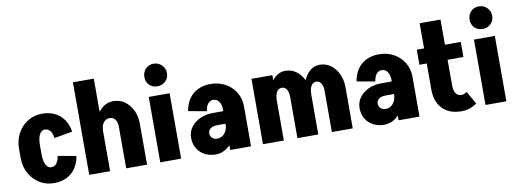

<svg xmlns="http://www.w3.org/2000/svg" viewBox="-61 -1129 4062 1504"><g transform="rotate(-10 1969.5 -377.0)"><path d="M45 -223V-297H211V-223ZM45 -296Q45 -365 74.5 -419Q104 -473 155 -504.5Q206 -536 270 -536V-410Q242 -410 226.5 -380Q211 -350 211 -296ZM333 -331Q328 -369 311.5 -389.5Q295 -410 269 -410V-536Q326 -536 369.5 -515Q413 -494 441 -454Q469 -414 478 -357ZM45 -224H211Q211 -170 226.5 -140Q242 -110 270 -110V16Q206 16 155 -15.5Q104 -47 74.5 -101.5Q45 -156 45 -224ZM333 -189 478 -163Q469 -107 441 -66.5Q413 -26 369.5 -5Q326 16 269 16V-110Q295 -110 311.5 -131Q328 -152 333 -189Z M551 0V-520H717V0ZM845 0V-327H1011V0ZM845 -326Q845 -366 829.5 -388Q814 -410 786 -410L836 -536Q886 -536 925.5 -508.5Q965 -481 988 -433.5Q1011 -386 1011 -326ZM671 -316Q671 -379 692.5 -429Q714 -479 751.5 -507.5Q789 -536 836 -536L786 -410Q754 -410 735.5 -385Q717 -360 717 -316ZM551 0V-736H717V0Z M1116 0V-520H1282V0ZM1198 -590Q1159 -590 1134 -615Q1109 -640 1109 -679Q1109 -717 1134 -743.5Q1159 -770 1198 -770Q1236 -770 1262.5 -743.5Q1289 -717 1289 -679Q1289 -640 1262.5 -615Q1236 -590 1198 -590Z M1672 0V-327H1838V0ZM1557 15 1587 -105Q1611 -105 1630 -117.5Q1649 -130 1660.5 -153.5Q1672 -177 1672 -209L1738 -219Q1738 -152 1713 -99Q1688 -46 1647 -15.5Q1606 15 1557 15ZM1557 15Q1506 15 1467.5 -6Q1429 -27 1408 -63.5Q1387 -100 1387 -146L1533 -156Q1533 -134 1548.5 -119.5Q1564 -105 1587 -105ZM1387 -146Q1387 -193 1413.5 -229.5Q1440 -266 1485 -287.5Q1530 -309 1587 -309L1607 -209Q1572 -209 1552.5 -195Q1533 -181 1533 -156ZM1607 -209 1587 -309H1702V-209ZM1672 -209V-317H1738V-219ZM1838 -316H1672Q1672 -360 1655 -385Q1638 -410 1608 -410V-536Q1674 -536 1726 -507.5Q1778 -479 1808 -429Q1838 -379 1838 -316ZM1545 -331 1400 -357Q1410 -414 1437.5 -454Q1465 -494 1509 -515Q1553 -536 1609 -536V-410Q1584 -410 1567 -389.5Q1550 -369 1545 -331Z M1933 0V-520H2099V0ZM2207 0V-327H2373V0ZM2053 -316Q2053 -379 2072.5 -429Q2092 -479 2126 -507.5Q2160 -536 2203 -536L2153 -410Q2128 -410 2113.5 -385Q2099 -360 2099 -316ZM2207 -327Q2207 -366 2193 -388Q2179 -410 2153 -410L2203 -536Q2252 -536 2290 -508.5Q2328 -481 2350.5 -434Q2373 -387 2373 -327ZM2481 0V-327H2647V0ZM2327 -316Q2327 -379 2346.5 -429Q2366 -479 2400 -507.5Q2434 -536 2477 -536L2427 -410Q2402 -410 2387.5 -385Q2373 -360 2373 -316ZM2481 -327Q2481 -366 2467 -388Q2453 -410 2427 -410L2477 -536Q2526 -536 2564 -508.5Q2602 -481 2624.5 -434Q2647 -387 2647 -327Z M3012 0V-327H3178V0ZM2897 15 2927 -105Q2951 -105 2970 -117.5Q2989 -130 3000.5 -153.5Q3012 -177 3012 -209L3078 -219Q3078 -152 3053 -99Q3028 -46 2987 -15.5Q2946 15 2897 15ZM2897 15Q2846 15 2807.5 -6Q2769 -27 2748 -63.5Q2727 -100 2727 -146L2873 -156Q2873 -134 2888.5 -119.5Q2904 -105 2927 -105ZM2727 -146Q2727 -193 2753.5 -229.5Q2780 -266 2825 -287.5Q2870 -309 2927 -309L2947 -209Q2912 -209 2892.5 -195Q2873 -181 2873 -156ZM2947 -209 2927 -309H3042V-209ZM3012 -209V-317H3078V-219ZM3178 -316H3012Q3012 -360 2995 -385Q2978 -410 2948 -410V-536Q3014 -536 3066 -507.5Q3118 -479 3148 -429Q3178 -379 3178 -316ZM2885 -331 2740 -357Q2750 -414 2777.5 -454Q2805 -494 2849 -515Q2893 -536 2949 -536V-410Q2924 -410 2907 -389.5Q2890 -369 2885 -331Z M3306 -193V-720H3472V-193ZM3248 -400V-520H3598V-400ZM3306 -194H3472Q3472 -168 3479 -149Q3486 -130 3499.5 -120Q3513 -110 3531 -110L3511 16Q3414 16 3360 -39.5Q3306 -95 3306 -194ZM3575 -127 3633 -24Q3602 -2 3572.5 7Q3543 16 3511 16L3531 -110Q3544 -110 3555 -114.5Q3566 -119 3575 -127Z M3703 0V-520H3869V0ZM3785 -590Q3746 -590 3721 -615Q3696 -640 3696 -679Q3696 -717 3721 -743.5Q3746 -770 3785 -770Q3823 -770 3849.5 -743.5Q3876 -717 3876 -679Q3876 -640 3849.5 -615Q3823 -590 3785 -590Z"/></g></svg>

Font: Akshar Light
Style: Regular
Weight: 300
Designer: Tall Chai
Foundry: Tall Chai
Version: Version 1.100